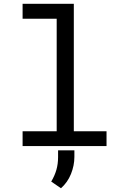

<svg xmlns="http://www.w3.org/2000/svg" viewBox="-20 -770 640 1012"><path d="M99.1 -750V-671.4H278.8V-78.1H99.1V0H541.5V-78.1H369.1V-750ZM372.1 56.6V22.5H286.1V58.1Q286.1 94.7 277.1 125.7Q268.1 156.7 250 187L301.3 222.2Q335.9 191.9 354 147.2Q372.1 102.5 372.1 56.6Z"/></svg>

Font: Roboto Mono
Style: Regular
Weight: 400
Monospace: yes
Designer: Google
Version: Version 3.000